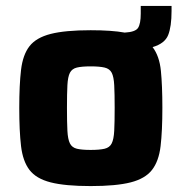

<svg xmlns="http://www.w3.org/2000/svg" viewBox="-20 -620 613 648"><path d="M286 8Q200 8 151 -4.5Q102 -17 79.5 -46.5Q57 -76 51 -127Q45 -178 45 -256Q45 -333 51 -384Q57 -435 79.5 -464Q102 -493 151 -505.5Q200 -518 286 -518Q357 -518 401 -510Q437 -512 446 -526Q455 -540 455 -574V-600H559V-583Q559 -530 547.5 -501.5Q536 -473 495 -461Q518 -431 523 -381Q528 -331 528 -256Q528 -178 522 -127Q516 -76 493 -46.5Q470 -17 421 -4.5Q372 8 286 8ZM286 -114Q316 -114 333 -118Q350 -122 357 -136Q364 -150 365.5 -178.5Q367 -207 367 -256Q367 -304 365.5 -332.5Q364 -361 357 -374.5Q350 -388 333 -392Q316 -396 286 -396Q256 -396 239.5 -392Q223 -388 216 -374.5Q209 -361 207.5 -332.5Q206 -304 206 -256Q206 -207 207.5 -178.5Q209 -150 216 -136Q223 -122 239.5 -118Q256 -114 286 -114Z"/></svg>

Font: Saira
Style: Bold
Weight: 700
Designer: Hector Gatti with collaboration of the Omnibus-Type team
Foundry: Omnibus-Type
Version: Version 1.100; ttfautohint (v1.8.3)